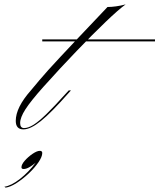

<svg xmlns="http://www.w3.org/2000/svg" viewBox="-141 -582 728 877"><path d="M52 -393V-402H567V-393ZM57 -185Q-1 -120 -25 -82.5Q-49 -45 -49 -20Q-49 3 -31 3Q-12 3 12 -12Q36 -27 71.5 -61.5Q107 -96 161 -156L173 -169H183L174 -159Q93 -67 45.5 -29Q-2 9 -34 9Q-69 9 -69 -30Q-69 -91 0 -169Q20 -193 38 -214.5Q56 -236 79 -261.5Q102 -287 136 -323.5Q170 -360 222 -415Q274 -470 350 -550Q367 -550 389 -553Q411 -556 433 -562Q401 -539 342 -482.5Q283 -426 209 -349Q135 -272 57 -185ZM52 117Q52 134 34.5 159.5Q17 185 -9.5 210Q-36 235 -64.5 253.5Q-93 272 -115 275L-121 271Q-89 266 -49.5 235Q-10 204 22 161Q7 174 -7.5 182Q-22 190 -33 190Q-43 190 -43 182Q-43 169 -27.5 151.5Q-12 134 8 120.5Q28 107 41 107Q52 107 52 117Z"/></svg>

Font: Ballet
Style: Regular
Weight: 400
Designer: Maximiliano R. Sproviero
Foundry: Omnibus-Type
Version: Version 1.100